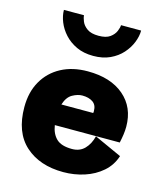

<svg xmlns="http://www.w3.org/2000/svg" viewBox="-117 -868 832 968"><g transform="rotate(15 299.5 -383.5)"><path d="M560 -140Q544 -90 505 -56Q466 -22 413.5 -5Q361 12 304 12Q180 12 105 -55.5Q30 -123 30 -255Q30 -333 63 -390.5Q96 -448 155 -479.5Q214 -511 293 -511Q413 -511 482.5 -451.5Q552 -392 552 -291Q552 -271 549 -250Q546 -229 541 -206H202Q209 -161 235 -136.5Q261 -112 316 -112Q357 -112 382 -138Q407 -164 417 -205ZM298 -386Q274 -386 247 -371Q220 -356 207 -315H373Q374 -317 374 -320.5Q374 -324 374 -326Q374 -357 353 -371.5Q332 -386 298 -386ZM499 -779Q499 -749 486 -716.5Q473 -684 448 -656Q423 -628 385.5 -610.5Q348 -593 298 -593Q248 -593 210.5 -610.5Q173 -628 147.5 -656Q122 -684 109 -716.5Q96 -749 96 -779H201Q201 -767 209 -747.5Q217 -728 238 -713Q259 -698 298 -698Q337 -698 357.5 -713Q378 -728 386 -747.5Q394 -767 394 -779Z"/></g></svg>

Font: Panamera Black
Style: Regular
Weight: 900
Designer: Bastien Sozeau
Foundry: NBR — Bastien Sozeau
Version: Version 3.002; ttfautohint (v1.8.4.7-5d5b);gftools[0.9.33]